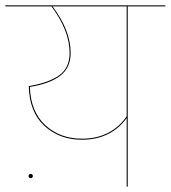

<svg xmlns="http://www.w3.org/2000/svg" viewBox="-20 -700 640 720"><path d="M600 -676H459V0H455V-257Q395 -176 287 -176Q203 -176 146.5 -228Q90 -280 88 -377Q164 -390 202.5 -418Q241 -446 241 -501Q241 -585 173 -676H0V-680H600ZM455 -676H177Q245 -586 245 -501Q245 -446 206 -416Q167 -386 92 -374Q95 -281 150 -230.5Q205 -180 287 -180Q344 -180 386.5 -202.5Q429 -225 455 -264ZM87 -40Q87 -43 89 -45.5Q91 -48 95 -48Q99 -48 101 -45.5Q103 -43 103 -40Q103 -32 95 -32Q87 -32 87 -40Z"/></svg>

Font: FiraGO Four
Style: Regular
Weight: 100
Designer: bBox Type
Foundry: bBox Type GmbH
Version: Version 1.001